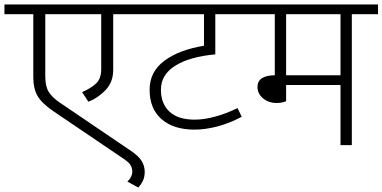

<svg xmlns="http://www.w3.org/2000/svg" viewBox="-41 -654 1723 865"><path d="M611 120Q611 140 604.5 156.5Q598 173 582 191L533 164Q555 143 555 120Q555 104 547.5 90.5Q540 77 511 58L198 -154Q147 -189 128 -222Q109 -255 109 -307V-590H-21V-634H569V-590H469V-339Q469 -283 433 -246.5Q397 -210 357 -196L329 -239Q372 -258 393.5 -279.5Q415 -301 415 -343V-590H163V-310Q163 -265 178.5 -240Q194 -215 228 -192L548 25Q585 50 598 72.5Q611 95 611 120Z M684 -250Q684 -187 722.5 -151Q761 -115 836 -115Q878 -115 928 -128.5Q978 -142 1029 -167L1048 -128Q994 -99 939 -84.5Q884 -70 836 -70Q741 -70 687 -117Q633 -164 633 -250Q633 -330 698.5 -379.5Q764 -429 878 -448V-590H549V-634H1072V-590H929V-409Q815 -399 749.5 -358.5Q684 -318 684 -250Z M1662 -590H1544V0H1493V-271H1248V-198Q1228 -190 1205 -190Q1169 -190 1144 -211Q1119 -232 1119 -262Q1119 -314 1197 -315V-590H1052V-634H1662ZM1493 -590H1248V-315H1493Z"/></svg>

Font: Martel Sans ExtraLight
Style: Regular
Weight: 275
Designer: Dan Reynolds and Mathieu Réguer
Foundry: Dan Reynolds and Mathieu Réguer
Version: Version 1.002; ttfautohint (v1.1) -l 5 -r 5 -G 72 -x 0 -D la